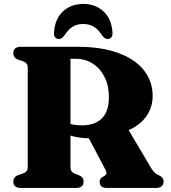

<svg xmlns="http://www.w3.org/2000/svg" viewBox="-20 -932 850 952"><path d="M737 -455.5Q737 -409.5 715.5 -371Q694 -332.5 654.2 -306.2Q614.5 -280 559 -270Q534 -265.5 513.5 -260Q493 -254.5 472.2 -250.5Q451.5 -246.5 425 -246.5Q394 -246.5 367.8 -250.8Q341.5 -255 319.8 -263Q298 -271 280.5 -281.5L282 -339.5Q295.5 -329.5 311.2 -323Q327 -316.5 345.8 -313.5Q364.5 -310.5 387.5 -310.5Q450 -310.5 485 -344.8Q520 -379 520 -451Q520 -506.5 499 -549Q478 -591.5 440.8 -616Q403.5 -640.5 355.5 -640.5H329.5V-103Q329.5 -90.5 334.5 -83.2Q339.5 -76 350.5 -71L370 -64Q384.5 -57.5 389.5 -50Q394.5 -42.5 394.5 -30.5Q394.5 0 355.5 0H85Q65 0 55.5 -8.2Q46 -16.5 46 -30.5Q46 -55 70.5 -64L92 -71Q105 -75.5 111.2 -83Q117.5 -90.5 117.5 -103V-597.5Q117.5 -609.5 111.2 -617Q105 -624.5 92 -629L70.5 -636Q46 -645 46 -669.5Q46 -684 55.5 -692Q65 -700 85 -700H363.5Q484 -700 567.5 -669Q651 -638 694 -583Q737 -528 737 -455.5ZM407 -272 613 -295 729 -99.5Q738 -84.5 746 -76.5Q754 -68.5 766.5 -63.5Q779.5 -58 785.2 -50.2Q791 -42.5 791 -30.5Q791 -16.5 781.2 -8.2Q771.5 0 751.5 0H511.5Q474 0 474 -30.5Q474 -38 477.2 -43.8Q480.5 -49.5 488.5 -54.5L497 -59Q506.5 -65 507.8 -71.8Q509 -78.5 502.5 -91ZM393 -813Q360.5 -813 339 -798.8Q317.5 -784.5 299.5 -756.5Q292.5 -748 286.2 -743.2Q280 -738.5 272 -738.5Q259.5 -738.5 252.8 -748Q246 -757.5 248 -773Q253 -840 293 -876.2Q333 -912.5 393 -912.5Q452.5 -912.5 492.5 -876.2Q532.5 -840 537.5 -773Q539.5 -757.5 532.8 -748Q526 -738.5 513 -738.5Q506 -738.5 499.5 -743.2Q493 -748 486 -756.5Q468 -785.5 445.8 -799.2Q423.5 -813 393 -813Z"/></svg>

Font: Fraunces ExtraBold
Style: Regular
Weight: 800
Version: Version 1.000;[b76b70a41]